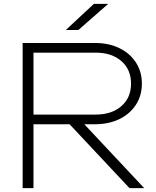

<svg xmlns="http://www.w3.org/2000/svg" viewBox="-20 -972 805 992"><path d="M136 -380H474Q557 -380 607 -423.5Q657 -467 657 -540Q657 -613 607 -656.5Q557 -700 474 -700H128L153 -725V0H97V-750H469Q542 -750 596.5 -723.5Q651 -697 682 -649.5Q713 -602 713 -540Q713 -478 682 -430.5Q651 -383 596.5 -356.5Q542 -330 469 -330H136ZM320 -351H396L725 0H649ZM465 -952H539L385 -817H320Z"/></svg>

Font: Unbounded ExtraLight
Style: Regular
Weight: 250
Designer: Luke Prowse, Jean-Baptiste Morizot, Fátima Lázaro, Florian Runge
Foundry: NaN
Version: Version 1.701;gftools[0.9.28.dev5+ged2979d]